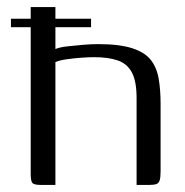

<svg xmlns="http://www.w3.org/2000/svg" viewBox="-20 -524 523 544"><path d="M96 0Q76 0 71.5 -6Q67 -12 67 -31V-504H137V-385Q148 -390 169.5 -392.5Q191 -395 214.5 -397Q238 -399 258 -399Q318 -399 354 -387.5Q390 -376 407 -354.5Q424 -333 429.5 -301.5Q435 -270 435 -230V-39Q435 -22 432.5 -13.5Q430 -5 423 -2.5Q416 0 402 0H367V-246Q367 -294 353.5 -319Q340 -344 313 -353Q286 -362 247 -362Q232 -362 210.5 -360.5Q189 -359 168.5 -356Q148 -353 137 -348V0ZM11 -471H238V-447H11Z"/></svg>

Font: Genos
Style: Regular
Weight: 400
Designer: Robert E. Leuschke
Foundry: Robert E. Leuschke
Version: Version 1.010